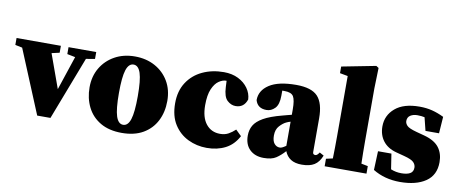

<svg xmlns="http://www.w3.org/2000/svg" viewBox="-75 -995 3078 1284"><g transform="rotate(10 1464.0 -352.5)"><path d="M343 -440V-487H531V-440L471 -430L306 0H216L38 -430L-10 -440V-487H291V-440L238 -428L321 -198L398 -429Z M792 16Q706 16 647 -18.5Q588 -53 558 -113Q528 -173 528 -247Q528 -322 562 -379.5Q596 -437 655.5 -470Q715 -503 792 -503Q869 -503 928.5 -470.5Q988 -438 1022 -380.5Q1056 -323 1056 -247Q1056 -171 1025.5 -111.5Q995 -52 936.5 -18Q878 16 792 16ZM792 -39Q825 -39 840.5 -87Q856 -135 856 -244Q856 -353 840.5 -400.5Q825 -448 792 -448Q759 -448 743.5 -400.5Q728 -353 728 -244Q728 -135 743.5 -87Q759 -39 792 -39Z M1369 16Q1301 16 1242 -12.5Q1183 -41 1146.5 -98Q1110 -155 1110 -242Q1110 -325 1148 -383.5Q1186 -442 1251 -472.5Q1316 -503 1396 -503Q1452 -503 1494 -482Q1536 -461 1560.5 -426.5Q1585 -392 1587 -351Q1568 -293 1511 -293Q1480 -293 1454 -317Q1428 -341 1425 -407L1423 -449H1419Q1396 -449 1370.5 -431.5Q1345 -414 1327.5 -373.5Q1310 -333 1310 -264Q1310 -181 1345.5 -136.5Q1381 -92 1441 -92Q1474 -92 1498 -105.5Q1522 -119 1543 -139L1582 -101Q1550 -40 1495 -12Q1440 16 1369 16Z M2015 16Q1968 16 1939.5 -2.5Q1911 -21 1898 -55Q1869 -23 1839.5 -3.5Q1810 16 1756 16Q1697 16 1661.5 -18Q1626 -52 1626 -113Q1626 -152 1643.5 -182.5Q1661 -213 1705.5 -238.5Q1750 -264 1831 -285Q1843 -288 1859 -292.5Q1875 -297 1892 -301V-337Q1892 -401 1877.5 -425Q1863 -449 1816 -449Q1812 -449 1808.5 -449Q1805 -449 1801 -449V-415Q1801 -354 1776 -328.5Q1751 -303 1719 -303Q1658 -303 1643 -357Q1643 -422 1704.5 -462.5Q1766 -503 1887 -503Q1991 -503 2033.5 -457.5Q2076 -412 2076 -309V-80Q2076 -63 2093 -63Q2099 -63 2105 -67.5Q2111 -72 2120 -85L2149 -69Q2131 -23 2099.5 -3.5Q2068 16 2015 16ZM1798 -144Q1798 -107 1813 -89Q1828 -71 1850 -71Q1857 -71 1865.5 -74.5Q1874 -78 1892 -90V-254Q1877 -250 1863 -243Q1842 -233 1820 -209Q1798 -185 1798 -144Z M2168 0V-51L2213 -61Q2214 -99 2214.5 -136Q2215 -173 2215 -210V-621L2161 -631V-676L2392 -721L2409 -710L2405 -571V-210Q2405 -173 2405.5 -135.5Q2406 -98 2407 -60L2452 -51V0Z M2681 16Q2577 16 2497 -33L2502 -161H2593L2609 -57Q2626 -50 2644 -46.5Q2662 -43 2681 -43Q2719 -43 2740 -55Q2761 -67 2761 -95Q2761 -115 2745.5 -131Q2730 -147 2680 -160L2623 -175Q2564 -191 2533 -231.5Q2502 -272 2502 -330Q2502 -405 2559.5 -454Q2617 -503 2725 -503Q2771 -503 2810.5 -493Q2850 -483 2891 -463L2883 -350H2791L2769 -439Q2759 -441 2747.5 -442.5Q2736 -444 2720 -444Q2692 -444 2672.5 -431.5Q2653 -419 2653 -393Q2653 -377 2667 -362Q2681 -347 2733 -333L2789 -318Q2859 -299 2889.5 -259Q2920 -219 2920 -160Q2920 -72 2855.5 -28Q2791 16 2681 16Z"/></g></svg>

Font: Source Serif Pro Black
Style: Regular
Weight: 900
Designer: Frank Grießhammer
Foundry: Adobe Systems Incorporated
Version: Version 3.001;hotconv 1.0.111;makeotfexe 2.5.65597